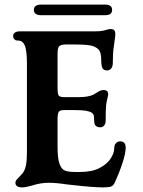

<svg xmlns="http://www.w3.org/2000/svg" viewBox="-20 -804 619 834"><path d="M47 -10Q47 -17 51 -22Q55 -27 62.5 -34.5Q70 -42 77 -50Q88 -63 92.5 -85Q97 -107 97 -140V-528Q97 -586 87 -608Q78 -628 57 -628H55Q47 -628 42 -634Q37 -640 37 -648Q37 -656 44.5 -662Q52 -668 67 -668H396Q421 -668 437 -673Q453 -678 460 -678Q476 -678 479 -668Q481 -660 481 -656Q481 -646 478 -629Q478 -625 474 -598.5Q470 -572 470 -531Q470 -515 463 -506.5Q456 -498 445 -498Q431 -498 425.5 -507.5Q420 -517 420 -538Q420 -557 417 -570.5Q414 -584 405 -592Q391 -604 367.5 -607.5Q344 -611 294 -611H270Q245 -611 237.5 -603.5Q230 -596 230 -571V-422Q230 -396 235 -389Q240 -382 260 -382H322Q363 -382 386 -393Q392 -396 405 -404.5Q418 -413 430 -413Q450 -413 450 -394Q450 -391 448 -383Q443 -364 441 -347Q439 -330 439 -281Q439 -267 432.5 -259Q426 -251 416 -251Q402 -251 395.5 -258Q389 -265 389 -281Q389 -300 385.5 -307Q382 -314 369 -319Q354 -324 335 -325Q316 -326 260 -326Q241 -326 235.5 -318.5Q230 -311 230 -286V-167Q230 -116 238.5 -92.5Q247 -69 262 -63Q277 -57 307 -57H327Q381 -57 414 -75Q447 -93 461.5 -116.5Q476 -140 476 -158Q476 -174 483.5 -182Q491 -190 502 -190Q526 -190 526 -162Q526 -139 512 -96Q498 -53 478 -10Q472 3 461.5 6.5Q451 10 428 10Q385 10 298 0L270 -3Q225 -10 192 -10Q155 -10 119 2Q91 10 77 10Q47 10 47 -10ZM127 -761Q127 -772 135 -778Q143 -784 158 -784H437Q467 -784 467 -761Q467 -738 437 -738H158Q143 -738 135 -744Q127 -750 127 -761Z"/></svg>

Font: Raigarh Medium
Style: Regular
Weight: 500
Designer: jaikishan Patel
Foundry: MagicType
Version: Version 1.000